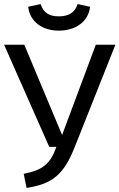

<svg xmlns="http://www.w3.org/2000/svg" viewBox="-20 -908 585 940"><path d="M221 -189H256C226 -104 188 -75 96 -57L110 12C236 -7 292 -53 345 -186L545 -689H449L284 -247L99 -689H0ZM268 -758C349 -758 413 -801 421 -875L360 -888C346 -845 315 -828 268 -828C221 -828 193 -845 179 -888L118 -875C126 -801 188 -758 268 -758Z"/></svg>

Font: FiraGO Unicode
Style: Regular
Weight: 400
Designer: bBox Type
Foundry: bBox Type GmbH
Version: Version 1.001;PS 001.001;hotconv 1.0.88;makeotf.lib2.5.64775